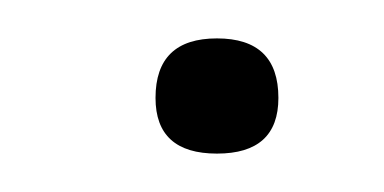

<svg xmlns="http://www.w3.org/2000/svg" viewBox="-20 -60 200 100"><path d="M93 20Q61 20 61 -9Q61 -40 93 -40Q125 -40 125 -9Q125 20 93 20Z"/></svg>

Font: Lovers Quarrel
Style: Regular
Weight: 400
Designer: Robert E. Leuschke
Foundry: Robert E. Leuschke
Version: Version 1.010; ttfautohint (v1.8.3)